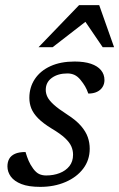

<svg xmlns="http://www.w3.org/2000/svg" viewBox="-20 -719 465 749"><path d="M79.5 -126Q85.5 -106 91.8 -91.5Q98 -77 109.5 -61Q121 -45.5 133 -40Q145 -34.5 160 -34.5Q189 -34.5 212.8 -43.8Q236.5 -53 250.8 -71Q265 -89 265 -115.5Q265 -132.5 258.2 -148Q251.5 -163.5 233.8 -180.2Q216 -197 181.5 -217.5Q148 -238 129 -257.2Q110 -276.5 102.2 -296Q94.5 -315.5 94.5 -337Q94.5 -378.5 116 -410.8Q137.5 -443 177 -461Q216.5 -479 271 -479Q309 -479 334.8 -470.2Q360.5 -461.5 374 -445.2Q387.5 -429 387.5 -406.5Q387.5 -391.5 380 -379.5Q372.5 -367.5 358.5 -360.8Q344.5 -354 324.5 -354Q319 -370 312 -382Q305 -394 294 -407.5Q283 -421 270.5 -426.8Q258 -432.5 243 -432.5Q206 -432.5 182.2 -415.2Q158.5 -398 158.5 -368.5Q158.5 -354.5 165 -341Q171.5 -327.5 189.5 -311Q207.5 -294.5 242.5 -272Q277.5 -249.5 296.2 -227.5Q315 -205.5 322.5 -183.8Q330 -162 330 -139Q330 -94.5 304.5 -61Q279 -27.5 235.2 -8.8Q191.5 10 137 10Q91.5 10 63.5 -1Q35.5 -12 22.2 -30.2Q9 -48.5 9 -70Q9 -87 16 -99.5Q23 -112 38.5 -119Q54 -126 79.5 -126ZM130.5 -535 288.5 -699H367L425 -535H380.5L307 -643H325L185.5 -535Z"/></svg>

Font: Newsreader 12pt
Style: Italic
Weight: 400
Italic angle: -17°
Version: Version 1.003